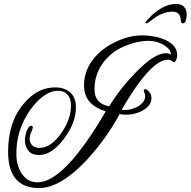

<svg xmlns="http://www.w3.org/2000/svg" viewBox="-20 -882 964 971"><path d="M177 69Q21 69 21 -115Q21 -267 102 -360Q170 -440 258 -440Q307 -440 335.5 -414Q364 -388 364 -339Q364 -261 304 -181Q242 -98 178 -98Q141 -98 123.5 -120Q106 -142 106 -173Q106 -193 114 -217Q125 -246 137 -246Q146 -246 146 -237Q146 -232 137 -211Q130 -196 130 -180Q130 -159 143.5 -146.5Q157 -134 179 -134Q238 -134 290 -209Q339 -279 339 -348Q339 -384 321.5 -403.5Q304 -423 274 -423Q203 -423 132 -325Q59 -220 63 -94Q65 -38 93.5 1Q122 40 170 40Q305 40 515 -319Q405 -352 405 -449Q405 -514 440 -566.5Q475 -619 536 -655Q619 -703 698 -703Q741 -703 781.5 -692.5Q822 -682 849 -659.5Q876 -637 876 -601Q876 -589 870.5 -578Q865 -567 859 -567Q860 -567 850 -573.5Q840 -580 828 -580Q743 -580 595 -327Q599 -326 603 -326Q607 -326 611 -326Q636 -326 659.5 -335Q683 -344 698.5 -360Q714 -376 714 -396Q714 -404 710.5 -412.5Q707 -421 707 -423Q707 -431 715 -431Q719 -431 723 -428Q746 -411 746 -386Q746 -361 727 -342Q708 -323 678.5 -312.5Q649 -302 619 -302Q602 -302 585 -305Q516 -178 417 -71Q285 69 177 69ZM532 -344Q587 -434 666 -515Q761 -613 819 -613Q834 -613 845 -606Q844 -625 827 -640.5Q810 -656 786.5 -665Q763 -674 742 -675Q676 -678 602 -645Q539 -617 498.5 -560.5Q458 -504 458 -430Q458 -358 532 -344ZM870 -862Q899 -862 912.5 -845.5Q926 -829 924 -801Q923 -789 919 -776.5Q915 -764 905 -764Q898 -764 896 -770.5Q894 -777 894 -783Q891 -823 852 -823Q826 -823 799 -812Q772 -801 748 -781Q727 -764 721 -764Q716 -764 716 -768Q716 -770 722 -777.5Q728 -785 744 -801Q768 -825 801.5 -843.5Q835 -862 870 -862Z"/></svg>

Font: Alex Brush
Style: Regular
Weight: 400
Designer: Robert E. Leuschke
Foundry: Robert E. Leuschke
Version: Version 1.111; ttfautohint (v1.8.4.7-5d5b)